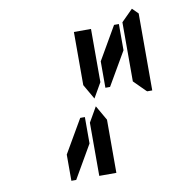

<svg xmlns="http://www.w3.org/2000/svg" viewBox="-90 -1043 996 1017"><g transform="rotate(-10 408.0 -534.0)"><path d="M686 -955 717 -924V-510H690L685 -514L624 -575V-607V-782V-887V-893ZM362 -673V-887H454V-876V-673V-601L408 -521L362 -601ZM578 -887H604V-746L500 -567H475V-709ZM341 -291 238 -113H212V-254L316 -433H341ZM454 -157V-113H362V-327V-399L408 -479L454 -399V-327Z"/></g></svg>

Font: DSEG14 Classic
Style: Regular
Weight: 400
Designer: Keshikan(Twitter:@keshinomi_88pro)
Version: Version 0.46